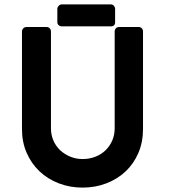

<svg xmlns="http://www.w3.org/2000/svg" viewBox="-20 -846 772 874"><path d="M356 -122Q387 -122 414 -132.5Q441 -143 460.5 -162Q480 -181 491 -206.5Q502 -232 502 -262V-702Q502 -711 507.5 -717Q513 -723 521 -723H612Q620 -723 625.5 -717Q631 -711 631 -702V-259Q631 -199 610 -150Q589 -101 552 -66Q515 -31 464.5 -11.5Q414 8 356 8Q298 8 247.5 -11.5Q197 -31 160 -66Q123 -101 101.5 -150Q80 -199 80 -259V-702Q80 -711 86 -717Q92 -723 101 -723H192Q201 -723 206.5 -717Q212 -711 212 -702V-262Q212 -232 223 -206.5Q234 -181 253.5 -162.5Q273 -144 299.5 -133Q326 -122 356 -122ZM484 -826Q493 -826 498.5 -819.5Q504 -813 504 -806V-745Q504 -726 484 -726H262Q253 -726 247 -731.5Q241 -737 241 -745V-806Q241 -813 247 -819.5Q253 -826 262 -826Z"/></svg>

Font: Stadtwerke
Style: Bold
Weight: 700
Designer: Santiago Orozco
Foundry: Typemade
Version: Version 1.003